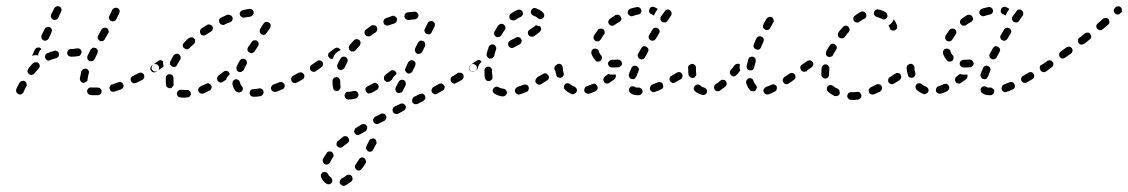

<svg xmlns="http://www.w3.org/2000/svg" viewBox="-20 -297 3660 623"><path d="M298 12Q303 11 307 8Q310 4 310 -2Q309 -4 308 -6Q307 -9 305 -10Q303 -12 301 -12Q299 -13 296 -13Q291 -13 286 -13Q281 -13 278 -13Q275 -14 273 -13Q270 -13 268 -11Q266 -10 265 -8Q263 -6 263 -3Q262 2 265 6Q268 10 273 11Q279 12 286 12Q292 12 298 12ZM66 -17Q68 -21 66 -26Q65 -31 60 -34Q56 -36 51 -34Q46 -33 43 -28Q40 -22 34 -11Q34 -9 33 -8Q32 -6 32 -4Q32 -1 33 1Q34 4 35 5Q37 7 39 8Q44 11 49 9Q54 7 56 3Q56 2 57 0Q62 -11 66 -17ZM377 -10Q379 -11 380 -14Q381 -16 381 -18Q381 -21 380 -23Q378 -28 374 -30Q369 -32 364 -30Q354 -27 344 -23Q342 -23 340 -21Q338 -20 337 -17Q336 -15 335 -13Q335 -10 336 -8Q337 -3 342 0Q347 2 352 0Q362 -3 373 -7Q375 -8 377 -10ZM448 -45Q449 -50 447 -55Q446 -57 444 -58Q442 -60 440 -61Q437 -62 435 -61Q432 -61 430 -60Q420 -55 411 -50Q406 -48 404 -43Q403 -38 405 -34Q406 -31 408 -30Q410 -28 412 -27Q414 -27 417 -27Q419 -27 422 -28Q432 -33 442 -38Q446 -40 448 -45ZM242 -33Q239 -37 239 -42Q241 -53 244 -66Q245 -68 247 -70Q248 -72 250 -73Q253 -74 255 -74Q257 -75 260 -74Q265 -73 267 -68Q270 -64 268 -59Q265 -48 264 -39Q264 -38 264 -36Q263 -35 262 -33Q259 -32 256 -30Q254 -29 253 -28Q253 -28 252 -28Q251 -28 250 -28Q245 -29 242 -33ZM109 -83Q109 -88 105 -92Q101 -96 96 -95Q91 -95 87 -92Q79 -84 72 -74Q69 -70 69 -65Q70 -60 74 -57Q78 -53 83 -54Q89 -55 92 -59Q98 -67 105 -74Q109 -78 109 -83ZM495 -70Q496 -72 496 -75Q497 -77 496 -80Q496 -82 494 -84Q491 -88 486 -89Q481 -90 477 -87Q475 -86 474 -85Q469 -82 468 -77Q467 -72 470 -68Q472 -66 474 -64Q476 -63 478 -62Q481 -62 483 -63Q486 -63 488 -64Q490 -66 491 -67Q493 -68 495 -70ZM263 -111Q263 -108 264 -106Q264 -104 266 -102Q268 -100 270 -99Q272 -98 275 -98Q277 -98 280 -99Q282 -99 284 -101Q286 -103 287 -105Q291 -114 296 -124Q298 -129 297 -134Q295 -139 291 -141Q288 -142 286 -142Q283 -143 281 -142Q279 -141 277 -139Q275 -138 274 -136Q268 -125 264 -116Q263 -113 263 -111ZM170 -114Q172 -119 171 -124Q170 -129 165 -131Q161 -134 156 -132Q144 -129 133 -124Q128 -122 127 -117Q125 -112 127 -108Q129 -103 134 -101Q139 -99 143 -102Q152 -106 162 -108Q167 -110 170 -114ZM211 -113Q206 -113 202 -116Q198 -120 198 -125Q198 -130 201 -134Q205 -138 210 -138Q221 -138 230 -140Q233 -140 235 -140Q238 -139 240 -138Q242 -136 243 -134Q244 -132 245 -129Q245 -129 245 -128Q245 -128 245 -127Q244 -126 244 -125Q242 -122 241 -119Q240 -117 238 -116Q236 -115 234 -115Q224 -113 211 -113ZM84 -116Q84 -116 84 -116Q84 -116 84 -116L93 -136Q96 -141 100 -142Q105 -144 110 -142Q111 -141 112 -140Q114 -140 114 -139Q114 -138 113 -137Q108 -132 105 -125Q104 -121 104 -117Q100 -118 96 -118Q90 -118 84 -116ZM297 -177Q297 -175 297 -172Q298 -170 300 -168Q301 -166 303 -165Q308 -162 313 -164Q318 -165 320 -170L331 -189Q332 -191 333 -193Q333 -196 332 -198Q332 -201 330 -203Q329 -205 326 -206Q322 -208 317 -207Q312 -205 309 -201L299 -182Q297 -180 297 -177ZM115 -173Q117 -168 121 -166Q126 -164 131 -166Q136 -168 138 -172L147 -192Q149 -197 148 -202Q146 -207 141 -209Q137 -211 132 -209Q127 -207 125 -203L115 -183Q113 -178 115 -173ZM334 -237Q335 -232 340 -229Q342 -228 344 -228Q347 -227 349 -228Q352 -229 354 -230Q355 -232 357 -234Q363 -246 367 -254Q369 -259 368 -264Q366 -269 361 -271Q356 -273 352 -271Q347 -270 344 -265Q341 -257 335 -246Q332 -242 334 -237ZM146 -240Q148 -235 153 -233Q157 -231 162 -233Q167 -235 169 -239L178 -259Q181 -264 179 -269Q177 -274 172 -276Q170 -277 167 -277Q165 -277 163 -276Q160 -275 159 -274Q157 -272 156 -270L146 -250Q144 -245 146 -240Z M588 19Q590 19 593 18Q595 17 596 15Q598 13 599 11Q600 9 599 6Q599 1 595 -2Q591 -6 586 -5Q582 -5 579 -5Q573 -5 568 -6Q563 -6 559 -3Q555 0 554 5Q554 8 554 10Q555 13 557 15Q558 16 560 18Q563 19 565 19Q571 20 579 20Q583 20 588 19ZM833 9Q836 5 835 0Q835 -2 834 -4Q832 -7 830 -8Q828 -9 826 -10Q823 -11 821 -10Q811 -8 802 -8Q800 -8 797 -7Q795 -6 793 -4Q792 -2 791 0Q790 3 790 5Q790 10 794 14Q798 17 803 17Q814 17 825 15Q830 14 833 9ZM666 -11Q668 -16 665 -20Q664 -22 662 -24Q660 -25 658 -26Q656 -27 653 -27Q651 -26 649 -25Q640 -21 631 -17Q629 -16 627 -14Q625 -12 624 -10Q623 -8 623 -5Q623 -3 624 -1Q626 4 631 6Q636 8 641 6Q650 2 660 -3Q665 -6 666 -11ZM746 0Q748 1 751 2Q753 3 755 3Q758 3 760 2Q762 1 764 0Q768 -4 768 -9Q768 -14 764 -18Q760 -22 759 -29Q759 -31 757 -33Q756 -36 754 -37Q752 -39 750 -39Q748 -40 745 -40Q743 -39 740 -38Q738 -37 737 -35Q735 -33 735 -31Q734 -28 734 -26Q735 -18 738 -12Q741 -5 746 0ZM903 -14Q905 -18 903 -23Q902 -26 900 -27Q898 -29 896 -30Q894 -31 891 -31Q889 -31 886 -30Q877 -26 868 -23Q865 -22 863 -20Q862 -19 861 -17Q860 -14 859 -12Q859 -9 860 -7Q862 -2 867 0Q871 2 876 1Q886 -3 896 -7Q901 -9 903 -14ZM524 -13Q519 -16 519 -21Q518 -27 518 -34Q518 -39 518 -45Q518 -50 522 -53Q526 -57 531 -56Q537 -56 540 -52Q543 -48 543 -43Q543 -38 543 -34Q543 -29 543 -25Q544 -24 543 -22Q543 -21 543 -19Q539 -16 537 -12Q536 -12 535 -11Q534 -11 533 -11Q528 -10 524 -13ZM967 -46Q969 -51 966 -56Q965 -58 963 -59Q961 -61 959 -62Q956 -62 954 -62Q951 -62 949 -61Q940 -56 931 -51Q927 -49 925 -44Q924 -39 926 -34Q927 -32 929 -30Q931 -29 933 -28Q936 -27 938 -27Q941 -28 943 -29Q952 -34 961 -39Q966 -41 967 -46ZM695 -29Q690 -30 687 -34Q685 -36 685 -39Q684 -41 684 -43Q685 -46 686 -48Q687 -50 689 -52Q697 -58 705 -64Q709 -68 714 -67Q719 -67 722 -63Q724 -61 725 -59Q725 -57 725 -55Q722 -53 719 -49Q715 -44 714 -39Q709 -35 704 -32Q700 -29 695 -29ZM747 -76Q747 -74 748 -72Q748 -69 750 -67Q752 -66 754 -64Q759 -62 763 -64Q768 -66 771 -70Q774 -78 780 -88Q782 -92 781 -97Q780 -102 775 -105Q771 -107 766 -106Q761 -105 758 -100Q752 -90 748 -81Q747 -79 747 -76ZM1011 -75Q1012 -80 1009 -84Q1006 -88 1001 -89Q996 -90 992 -87H991Q987 -84 986 -79Q985 -73 988 -69Q989 -67 991 -66Q993 -65 996 -64Q998 -64 1001 -64Q1003 -65 1005 -66L1006 -67Q1010 -70 1011 -75ZM491 -67Q487 -64 482 -65Q477 -66 474 -70Q471 -74 472 -79Q473 -84 477 -87Q484 -92 493 -99Q495 -101 497 -101Q500 -102 502 -102Q504 -101 506 -100Q508 -99 509 -98Q509 -96 509 -95Q509 -88 511 -82Q510 -81 509 -80Q509 -80 508 -79Q498 -72 491 -67ZM532 -88Q534 -83 539 -81Q543 -79 548 -80Q553 -82 555 -87Q559 -95 565 -104Q567 -108 566 -113Q565 -118 561 -121Q556 -124 551 -122Q546 -121 543 -117Q537 -107 533 -98Q530 -93 532 -88ZM783 -139Q783 -137 783 -134Q784 -132 785 -130Q787 -128 789 -127Q793 -124 798 -125Q803 -126 806 -130L817 -147Q819 -149 819 -152Q820 -154 819 -157Q819 -159 817 -161Q816 -163 814 -165Q810 -167 804 -166Q799 -165 797 -161L785 -144Q784 -142 783 -139ZM573 -149Q573 -144 577 -141Q581 -137 586 -137Q591 -137 595 -141Q601 -148 609 -154Q613 -158 613 -163Q614 -168 610 -172Q607 -176 602 -176Q596 -176 592 -173Q584 -166 577 -158Q573 -155 573 -149ZM629 -197Q628 -192 631 -187Q633 -183 638 -182Q644 -181 648 -184Q656 -189 665 -195Q669 -197 670 -202Q672 -207 669 -212Q666 -216 661 -217Q656 -219 652 -216Q643 -211 634 -205Q630 -202 629 -197ZM823 -194Q824 -189 828 -186Q830 -185 833 -184Q835 -184 838 -184Q840 -185 842 -186Q844 -188 845 -190Q851 -199 857 -207Q858 -209 858 -212Q859 -214 858 -217Q857 -219 856 -221Q855 -223 852 -224Q848 -227 843 -226Q838 -225 835 -220Q830 -212 824 -203Q822 -199 823 -194ZM691 -233Q690 -228 692 -224Q694 -219 699 -217Q704 -215 708 -217Q718 -222 727 -225Q732 -227 734 -232Q736 -237 734 -242Q732 -246 727 -248Q722 -250 717 -249Q708 -245 698 -240Q693 -238 691 -233ZM760 -259Q757 -255 758 -250Q759 -247 760 -245Q762 -243 764 -242Q766 -240 768 -240Q771 -239 773 -240Q783 -242 792 -243Q797 -244 800 -248Q804 -252 803 -257Q803 -262 799 -265Q795 -269 789 -268Q779 -267 768 -264Q763 -263 760 -259Z M1083 289Q1081 294 1083 298Q1084 301 1086 302Q1088 304 1090 305Q1092 306 1095 306Q1097 306 1100 305Q1109 300 1120 292Q1121 290 1123 288Q1124 286 1124 283Q1124 281 1123 278Q1123 276 1121 274Q1118 270 1112 270Q1107 269 1103 273Q1096 279 1089 282Q1085 284 1083 289ZM1038 262Q1034 260 1029 262Q1026 262 1025 264Q1023 266 1022 268Q1021 270 1021 273Q1021 275 1022 278Q1027 291 1039 299Q1041 300 1044 301Q1046 301 1049 301Q1051 300 1053 299Q1055 297 1057 295Q1059 291 1058 286Q1057 281 1053 278Q1047 274 1045 269Q1043 264 1038 262ZM1132 246Q1133 251 1137 254Q1141 257 1146 256Q1151 255 1154 251Q1160 243 1166 233Q1169 229 1167 224Q1166 219 1162 216Q1157 213 1152 214Q1147 216 1145 220Q1139 229 1134 237Q1131 241 1132 246ZM1062 209Q1063 207 1062 205Q1062 202 1060 200Q1059 198 1057 196Q1055 195 1053 195Q1050 194 1048 194Q1045 195 1043 196Q1041 197 1040 200Q1033 209 1028 219Q1027 221 1027 224Q1027 226 1028 229Q1029 231 1030 233Q1032 235 1034 236Q1039 238 1044 236Q1049 234 1051 230Q1054 222 1060 214Q1062 212 1062 209ZM1177 161 1169 177Q1167 182 1168 186Q1170 191 1174 194Q1179 196 1184 195Q1189 193 1191 188L1199 173L1201 170Q1203 166 1201 161Q1200 156 1195 153Q1191 151 1186 153Q1181 154 1178 159ZM1113 159Q1113 154 1110 150Q1107 145 1102 145Q1097 144 1093 147Q1084 154 1076 161Q1074 162 1073 164Q1072 167 1072 169Q1072 172 1072 174Q1073 176 1075 178Q1078 182 1083 182Q1088 183 1092 179Q1100 173 1108 167Q1112 164 1113 159ZM1171 121Q1173 116 1170 112Q1169 109 1167 108Q1165 106 1162 106Q1160 105 1157 106Q1155 106 1153 107Q1144 113 1135 118Q1133 119 1132 121Q1130 123 1130 126Q1129 128 1129 131Q1130 133 1131 135Q1134 140 1139 141Q1144 142 1148 139Q1157 134 1166 129Q1170 126 1171 121ZM1233 87Q1235 82 1232 78Q1230 73 1225 72Q1220 70 1215 73L1197 82Q1193 85 1191 90Q1190 95 1192 99Q1195 104 1200 105Q1205 107 1209 104L1227 95Q1232 92 1233 87ZM1294 59Q1295 58 1296 55Q1297 53 1297 50Q1297 48 1296 46Q1293 41 1288 39Q1283 38 1279 40L1260 49Q1258 50 1257 52Q1255 54 1254 57Q1253 59 1254 61Q1254 64 1255 66Q1257 71 1262 72Q1267 74 1272 72L1290 62Q1292 61 1294 59ZM1360 23Q1361 18 1359 14Q1358 11 1356 10Q1354 8 1352 7Q1349 7 1347 7Q1344 7 1342 8L1324 17Q1319 20 1318 25Q1316 30 1318 34Q1319 37 1321 38Q1323 40 1326 41Q1328 41 1330 41Q1333 41 1335 40L1353 31Q1358 28 1360 23ZM1133 23Q1138 22 1141 18Q1144 13 1143 8Q1142 6 1141 4Q1140 2 1138 0Q1136 -1 1133 -2Q1131 -2 1128 -2Q1118 1 1111 1H1110Q1105 0 1102 4Q1098 8 1098 13Q1098 15 1099 18Q1100 20 1102 22Q1103 24 1106 25Q1108 25 1110 26H1111Q1121 26 1133 23ZM1422 -10Q1424 -15 1422 -19Q1420 -22 1418 -23Q1416 -25 1414 -26Q1412 -26 1409 -26Q1407 -26 1405 -25L1387 -15Q1382 -12 1381 -7Q1379 -3 1381 2Q1383 4 1385 6Q1386 7 1389 8Q1391 9 1394 9Q1396 8 1398 7L1416 -3Q1421 -5 1422 -10ZM1206 -8Q1208 -10 1208 -12Q1209 -15 1209 -17Q1208 -20 1207 -22Q1204 -26 1199 -28Q1194 -29 1190 -26Q1181 -21 1173 -17Q1168 -15 1166 -10Q1165 -5 1167 -1Q1168 2 1170 3Q1172 5 1174 6Q1176 7 1179 6Q1181 6 1184 5Q1193 1 1202 -5Q1205 -6 1206 -8ZM1264 -3Q1265 2 1270 4Q1272 5 1275 5Q1277 5 1279 4Q1282 4 1284 2Q1286 0 1287 -2L1296 -20Q1298 -25 1296 -30Q1295 -35 1290 -37Q1285 -39 1281 -38Q1276 -36 1273 -31L1264 -13Q1262 -8 1264 -3ZM1066 -3Q1062 -6 1061 -11Q1059 -19 1059 -28Q1059 -32 1059 -36Q1059 -38 1060 -40Q1062 -43 1064 -44Q1065 -46 1068 -46Q1070 -47 1073 -47Q1078 -46 1081 -42Q1084 -38 1084 -33Q1084 -31 1084 -28Q1084 -22 1085 -17Q1085 -16 1085 -14Q1085 -12 1085 -11Q1082 -8 1080 -4Q1079 -3 1078 -3Q1077 -2 1076 -2Q1071 -1 1066 -3ZM1482 -42Q1484 -44 1484 -46Q1485 -48 1484 -51Q1484 -53 1483 -55Q1480 -60 1475 -61Q1470 -62 1465 -60Q1457 -54 1448 -49Q1446 -48 1444 -46Q1443 -44 1442 -41Q1442 -39 1442 -37Q1442 -34 1444 -32Q1446 -28 1451 -26Q1456 -25 1461 -28Q1470 -33 1479 -38Q1481 -40 1482 -42ZM1261 -52Q1264 -54 1266 -56Q1266 -56 1266 -56Q1266 -56 1266 -56Q1267 -58 1266 -61Q1265 -63 1263 -65Q1260 -69 1255 -69Q1250 -70 1246 -66Q1238 -60 1230 -54Q1226 -50 1226 -45Q1225 -40 1228 -36Q1230 -34 1232 -33Q1234 -32 1236 -31Q1239 -31 1241 -32Q1244 -32 1246 -34Q1249 -36 1252 -39L1253 -41Q1256 -47 1261 -52ZM1304 -94 1296 -76Q1295 -74 1294 -72Q1294 -69 1295 -67Q1296 -65 1298 -63Q1299 -61 1301 -60Q1306 -57 1311 -59Q1316 -61 1318 -65L1327 -83V-84Q1328 -86 1328 -88Q1329 -91 1328 -93Q1327 -96 1325 -98Q1324 -99 1322 -100Q1317 -103 1312 -101Q1307 -99 1305 -95ZM1526 -70Q1527 -72 1527 -75Q1528 -77 1527 -80Q1527 -82 1525 -84Q1522 -88 1517 -89Q1512 -90 1508 -87H1507Q1505 -85 1504 -83Q1502 -81 1502 -79Q1501 -76 1502 -74Q1503 -71 1504 -69Q1507 -65 1512 -64Q1517 -63 1521 -66L1522 -67Q1524 -68 1526 -70ZM1028 -87Q1029 -92 1026 -96Q1025 -98 1022 -99Q1020 -101 1018 -101Q1015 -101 1013 -101Q1011 -100 1009 -99L992 -87Q990 -86 988 -84Q987 -82 987 -79Q986 -77 987 -74Q987 -72 989 -70Q992 -66 997 -65Q1002 -64 1006 -67L1023 -79Q1027 -82 1028 -87ZM1075 -78Q1076 -73 1081 -71Q1086 -69 1091 -71Q1095 -73 1098 -77Q1102 -86 1107 -95Q1109 -99 1108 -104Q1106 -109 1102 -112Q1097 -114 1092 -113Q1087 -111 1085 -107Q1079 -97 1075 -88Q1073 -83 1075 -78ZM1074 -128Q1079 -132 1085 -134Q1085 -135 1085 -136Q1084 -136 1084 -137Q1082 -139 1080 -140Q1078 -142 1076 -142Q1073 -143 1071 -142Q1068 -141 1066 -140L1050 -128Q1045 -125 1045 -120Q1044 -115 1047 -111Q1049 -108 1052 -107Q1055 -105 1059 -106Q1062 -112 1065 -118Q1068 -124 1074 -128ZM1327 -131Q1328 -126 1333 -123Q1335 -122 1338 -122Q1340 -122 1342 -123Q1345 -123 1347 -125Q1348 -127 1350 -129L1359 -147Q1361 -152 1359 -157Q1358 -162 1353 -164Q1348 -166 1343 -165Q1339 -163 1336 -158L1327 -140Q1325 -135 1327 -131ZM1112 -141Q1112 -136 1116 -133Q1118 -131 1120 -130Q1123 -130 1125 -130Q1128 -130 1130 -131Q1132 -132 1134 -134Q1140 -142 1147 -149Q1150 -153 1150 -158Q1150 -163 1146 -167Q1142 -170 1137 -170Q1132 -170 1128 -166Q1121 -158 1114 -150Q1111 -146 1112 -141ZM1163 -193Q1162 -188 1165 -184Q1168 -180 1173 -179Q1178 -178 1183 -181Q1190 -187 1199 -192Q1203 -195 1204 -200Q1205 -205 1202 -210Q1200 -214 1194 -215Q1189 -216 1185 -214Q1176 -208 1168 -201Q1163 -198 1163 -193ZM1357 -199Q1357 -196 1358 -194Q1359 -192 1360 -190Q1362 -188 1364 -187Q1369 -185 1374 -186Q1379 -188 1381 -193L1390 -211Q1391 -213 1391 -216Q1392 -218 1391 -220Q1390 -223 1388 -225Q1387 -227 1384 -228Q1380 -230 1375 -228Q1370 -227 1368 -222L1359 -204Q1358 -201 1357 -199ZM1225 -231Q1223 -226 1225 -222Q1226 -219 1228 -217Q1229 -216 1232 -215Q1234 -214 1236 -214Q1239 -214 1241 -215Q1250 -218 1260 -221Q1264 -223 1267 -228Q1269 -232 1268 -237Q1267 -240 1265 -241Q1264 -243 1261 -244Q1259 -246 1257 -246Q1254 -246 1252 -245Q1242 -242 1232 -238Q1227 -236 1225 -231ZM1298 -255Q1296 -254 1295 -252Q1293 -250 1293 -248Q1292 -245 1292 -243Q1293 -238 1297 -235Q1301 -232 1307 -232Q1316 -234 1326 -234Q1329 -235 1331 -236Q1333 -237 1335 -239Q1336 -241 1337 -243Q1338 -245 1338 -248Q1337 -253 1333 -256Q1329 -260 1324 -259Q1314 -258 1303 -257Q1301 -257 1298 -255Z M1620 13Q1624 10 1625 5Q1625 2 1624 0Q1624 -2 1622 -4Q1621 -6 1618 -8Q1616 -9 1614 -9Q1604 -10 1598 -14Q1595 -15 1593 -16Q1591 -16 1588 -15Q1586 -15 1584 -13Q1582 -12 1581 -10Q1578 -5 1579 0Q1581 5 1585 7Q1596 14 1611 16Q1616 16 1620 13ZM1695 -6Q1697 -11 1695 -16Q1694 -18 1692 -20Q1691 -21 1688 -22Q1686 -23 1683 -23Q1681 -23 1679 -22Q1669 -18 1659 -15Q1655 -13 1652 -8Q1650 -4 1651 1Q1652 3 1654 5Q1655 7 1658 8Q1660 9 1662 10Q1665 10 1667 9Q1677 6 1689 1Q1694 -1 1695 -6ZM1759 -39Q1760 -41 1761 -44Q1761 -46 1761 -49Q1760 -51 1759 -53Q1756 -57 1751 -59Q1746 -60 1742 -57Q1732 -51 1723 -46Q1721 -44 1720 -42Q1718 -40 1718 -38Q1717 -36 1717 -33Q1718 -31 1719 -28Q1722 -24 1727 -23Q1732 -21 1736 -24Q1745 -30 1755 -36Q1757 -37 1759 -39ZM1552 -66Q1552 -54 1553 -44Q1554 -42 1555 -40Q1556 -38 1558 -36Q1560 -35 1563 -34Q1565 -34 1567 -34Q1570 -34 1572 -36Q1574 -37 1576 -39Q1577 -41 1578 -43Q1578 -46 1578 -48Q1577 -56 1576 -66L1577 -68Q1577 -73 1573 -77Q1569 -81 1564 -81Q1559 -81 1555 -77Q1552 -73 1552 -68ZM1806 -75Q1807 -80 1804 -84Q1803 -86 1801 -88Q1799 -89 1796 -89Q1794 -90 1791 -89Q1789 -89 1787 -87L1784 -85Q1780 -83 1779 -77Q1778 -72 1781 -68Q1783 -66 1785 -65Q1787 -63 1789 -63Q1792 -62 1794 -63Q1797 -64 1799 -65L1801 -67Q1805 -70 1806 -75ZM1518 -65Q1515 -64 1513 -65Q1510 -65 1508 -66Q1506 -68 1505 -70Q1502 -74 1503 -79Q1504 -84 1508 -87Q1517 -94 1526 -100Q1528 -101 1531 -102Q1533 -102 1536 -102Q1538 -101 1540 -100Q1542 -98 1543 -96Q1541 -95 1539 -93Q1534 -88 1532 -81Q1530 -77 1529 -72Q1526 -69 1522 -67Q1520 -65 1518 -65ZM1563 -137Q1561 -130 1559 -122Q1558 -117 1561 -113Q1563 -109 1568 -107Q1571 -107 1573 -107Q1576 -107 1578 -109Q1580 -110 1581 -112Q1583 -114 1584 -116Q1585 -123 1587 -129Q1588 -132 1589 -134Q1589 -134 1589 -135Q1589 -135 1589 -135L1590 -138Q1591 -143 1588 -147Q1585 -152 1580 -153Q1578 -153 1575 -153Q1573 -152 1571 -151Q1569 -150 1567 -148Q1566 -146 1565 -143V-141Q1564 -140 1563 -137ZM1672 -161Q1674 -166 1671 -170Q1669 -175 1664 -176Q1659 -178 1654 -175L1635 -165Q1630 -162 1629 -157Q1628 -152 1630 -148Q1631 -146 1633 -144Q1635 -143 1637 -142Q1640 -141 1642 -141Q1645 -142 1647 -143L1666 -153Q1671 -156 1672 -161ZM1583 -190Q1583 -188 1584 -185Q1584 -183 1586 -181Q1587 -179 1590 -178Q1594 -175 1599 -177Q1604 -178 1607 -183Q1612 -192 1618 -200Q1621 -204 1620 -209Q1619 -214 1615 -217Q1613 -219 1611 -219Q1608 -220 1606 -220Q1603 -219 1601 -218Q1599 -217 1597 -215Q1590 -205 1585 -195Q1583 -193 1583 -190ZM1736 -202Q1736 -207 1733 -211Q1732 -211 1732 -212Q1732 -212 1731 -212Q1725 -213 1720 -215Q1719 -215 1717 -214Q1716 -213 1715 -212Q1709 -207 1699 -201Q1694 -198 1693 -193Q1692 -188 1695 -183Q1698 -179 1703 -178Q1708 -177 1712 -179Q1724 -187 1731 -193Q1735 -197 1736 -202ZM1633 -246Q1632 -240 1634 -236Q1637 -232 1642 -231Q1647 -230 1652 -232Q1660 -238 1669 -242Q1674 -244 1676 -249Q1678 -253 1676 -258Q1674 -263 1669 -265Q1664 -267 1659 -265Q1648 -260 1638 -253Q1634 -251 1633 -246ZM1719 -270Q1716 -271 1714 -271Q1711 -271 1709 -270Q1707 -268 1705 -266Q1704 -265 1703 -262Q1701 -257 1704 -253Q1706 -248 1711 -246Q1715 -245 1719 -243Q1722 -241 1724 -239Q1728 -235 1733 -235Q1738 -235 1742 -238Q1746 -242 1746 -247Q1746 -252 1742 -256Q1738 -261 1732 -264Q1726 -268 1719 -270Z M2053 12Q2058 12 2061 8Q2065 5 2065 -1Q2065 -6 2061 -9Q2057 -13 2052 -13Q2050 -13 2048 -13Q2045 -13 2043 -13Q2042 -13 2042 -14Q2038 -17 2033 -17Q2027 -17 2024 -13Q2022 -11 2021 -9Q2021 -7 2021 -4Q2021 -2 2022 1Q2023 3 2025 4Q2034 12 2048 12Q2050 12 2053 12ZM1844 7Q1849 5 1851 1Q1852 -2 1852 -4Q1852 -7 1851 -9Q1850 -11 1848 -13Q1846 -15 1844 -16Q1836 -18 1830 -24Q1828 -26 1826 -26Q1824 -27 1821 -27Q1819 -27 1816 -26Q1814 -25 1813 -23Q1811 -21 1810 -18Q1809 -16 1810 -14Q1810 -11 1811 -9Q1812 -7 1814 -5Q1823 3 1835 8Q1839 10 1844 7ZM1919 -9Q1920 -13 1918 -18Q1917 -20 1915 -22Q1913 -24 1911 -25Q1909 -25 1906 -25Q1904 -25 1902 -24Q1892 -20 1884 -17Q1882 -16 1880 -15Q1878 -13 1877 -11Q1876 -8 1876 -6Q1876 -3 1876 -1Q1878 4 1883 6Q1887 8 1892 7Q1902 4 1912 -1Q1917 -4 1919 -9ZM2132 -14Q2133 -18 2131 -23Q2130 -25 2129 -27Q2127 -29 2125 -30Q2122 -31 2120 -31Q2117 -31 2115 -30Q2106 -26 2097 -23Q2092 -21 2090 -16Q2088 -11 2089 -7Q2090 -4 2092 -2Q2094 -1 2096 1Q2098 2 2100 2Q2103 2 2105 1Q2115 -2 2125 -7Q2130 -9 2132 -14ZM1978 -47Q1979 -51 1978 -55Q1973 -55 1969 -55Q1967 -55 1964 -55Q1959 -55 1954 -57Q1948 -53 1943 -49Q1939 -46 1938 -41Q1937 -36 1940 -31Q1941 -29 1943 -28Q1945 -27 1948 -26Q1950 -26 1953 -26Q1955 -27 1957 -28Q1965 -34 1974 -40Q1977 -43 1978 -47ZM2194 -47Q2196 -52 2193 -57Q2192 -59 2190 -61Q2188 -62 2186 -63Q2183 -63 2181 -63Q2178 -63 2176 -61Q2167 -56 2159 -51Q2154 -49 2153 -44Q2151 -39 2154 -34Q2155 -32 2157 -31Q2159 -29 2161 -28Q2164 -28 2166 -28Q2169 -28 2171 -30Q2179 -34 2189 -40Q2193 -42 2194 -47ZM2022 -47Q2024 -42 2029 -41Q2031 -40 2034 -40Q2036 -40 2039 -41Q2041 -43 2042 -45Q2044 -46 2045 -49Q2048 -57 2052 -67Q2053 -69 2053 -72Q2053 -74 2052 -76Q2051 -79 2049 -80Q2047 -82 2045 -83Q2043 -84 2040 -84Q2038 -84 2035 -83Q2033 -82 2031 -80Q2029 -79 2029 -76Q2024 -66 2021 -57Q2019 -52 2022 -47ZM1787 -49Q1788 -48 1790 -46Q1793 -45 1795 -45Q1798 -44 1800 -45Q1805 -46 1808 -51Q1810 -55 1809 -60Q1806 -69 1806 -77Q1806 -82 1803 -86Q1799 -90 1794 -90Q1789 -90 1785 -86Q1781 -82 1781 -77Q1781 -66 1785 -54Q1785 -51 1787 -49ZM2238 -74Q2239 -79 2237 -83Q2234 -88 2229 -89Q2224 -90 2220 -88L2219 -87Q2214 -85 2213 -80Q2212 -75 2215 -70Q2217 -66 2222 -64Q2227 -63 2232 -66Q2237 -69 2238 -74ZM1988 -79Q1990 -79 1992 -81Q1994 -82 1996 -84Q1997 -86 1998 -88Q1999 -91 1998 -93Q1997 -98 1993 -101Q1989 -104 1984 -104Q1977 -103 1969 -103Q1968 -103 1966 -103Q1961 -103 1957 -99Q1953 -96 1953 -91Q1953 -85 1957 -82Q1960 -78 1965 -78Q1967 -78 1969 -78Q1979 -78 1988 -79ZM1915 -98Q1918 -97 1920 -97Q1923 -97 1925 -98Q1927 -98 1929 -100Q1933 -104 1933 -109Q1934 -114 1930 -118Q1925 -123 1923 -131Q1922 -136 1917 -138Q1912 -140 1907 -139Q1902 -137 1900 -133Q1898 -128 1899 -123Q1903 -111 1912 -101Q1913 -99 1915 -98ZM2050 -113Q2051 -108 2056 -106Q2060 -103 2065 -105Q2070 -106 2073 -111Q2077 -119 2082 -128Q2084 -131 2084 -133Q2084 -135 2084 -138Q2083 -140 2081 -142Q2080 -144 2078 -145Q2073 -148 2068 -147Q2063 -145 2061 -141Q2055 -131 2051 -123Q2048 -118 2050 -113ZM1907 -181Q1906 -179 1906 -177Q1906 -174 1906 -172Q1907 -170 1908 -168Q1910 -166 1912 -164Q1917 -162 1922 -163Q1927 -165 1929 -169Q1930 -171 1932 -173Q1935 -179 1939 -184Q1943 -188 1942 -193Q1942 -198 1938 -202Q1933 -205 1928 -204Q1923 -204 1920 -200Q1915 -193 1911 -187Q1909 -184 1907 -181ZM2085 -180Q2084 -177 2085 -175Q2085 -172 2087 -170Q2088 -168 2090 -167Q2095 -164 2100 -165Q2105 -167 2108 -171L2118 -188Q2120 -190 2120 -193Q2121 -195 2120 -198Q2119 -200 2118 -202Q2117 -204 2114 -205Q2110 -208 2105 -207Q2100 -206 2097 -201L2087 -184Q2085 -182 2085 -180ZM1954 -228Q1953 -223 1956 -219Q1958 -217 1960 -215Q1962 -214 1964 -214Q1967 -213 1969 -214Q1972 -214 1974 -216Q1981 -221 1990 -226Q1994 -228 1996 -233Q1997 -238 1994 -243Q1992 -247 1987 -249Q1982 -250 1977 -248Q1968 -242 1959 -236Q1955 -233 1954 -228ZM2123 -234Q2124 -229 2128 -226Q2133 -224 2138 -224Q2143 -225 2146 -230L2157 -246Q2159 -248 2159 -251Q2160 -253 2159 -256Q2159 -258 2157 -260Q2156 -262 2154 -264Q2150 -267 2145 -266Q2139 -265 2137 -260L2125 -244Q2122 -240 2123 -234ZM2018 -263Q2016 -258 2017 -253Q2019 -248 2024 -246Q2028 -243 2033 -245Q2042 -248 2051 -250Q2054 -250 2056 -252Q2058 -253 2059 -255Q2061 -257 2061 -260Q2062 -262 2061 -264Q2060 -269 2056 -272Q2051 -275 2046 -274Q2036 -272 2026 -269Q2021 -267 2018 -263ZM2094 -251Q2092 -251 2090 -253Q2088 -255 2087 -257Q2086 -259 2086 -262Q2086 -264 2087 -266Q2088 -271 2093 -274Q2098 -276 2103 -274Q2109 -272 2114 -268L2107 -257Q2104 -252 2102 -247V-246Q2099 -249 2094 -251Z M2264 11Q2267 11 2269 9Q2271 8 2272 6Q2274 4 2274 1Q2275 -4 2272 -8Q2269 -12 2264 -13Q2257 -15 2253 -19Q2249 -23 2244 -23Q2238 -22 2235 -19Q2231 -15 2231 -10Q2231 -5 2235 -1Q2245 8 2260 11Q2262 12 2264 11ZM2500 -7Q2502 -12 2500 -17Q2499 -19 2497 -20Q2495 -22 2492 -23Q2490 -24 2488 -23Q2485 -23 2483 -22Q2473 -17 2466 -15Q2463 -14 2462 -12Q2460 -11 2459 -8Q2457 -6 2457 -4Q2457 -1 2458 1Q2460 6 2464 8Q2469 11 2474 9Q2483 6 2494 0Q2499 -2 2500 -7ZM2423 -1Q2428 0 2432 -4Q2433 -6 2434 -8Q2435 -10 2436 -13Q2436 -15 2435 -17Q2434 -20 2432 -22Q2428 -26 2425 -34Q2424 -39 2420 -42Q2415 -44 2410 -43Q2408 -42 2406 -41Q2404 -39 2403 -37Q2401 -35 2401 -32Q2401 -30 2401 -28Q2405 -14 2414 -4Q2417 -1 2423 -1ZM2338 -25Q2338 -30 2335 -34Q2332 -38 2326 -38Q2321 -39 2317 -35Q2310 -28 2302 -24Q2298 -21 2297 -16Q2296 -11 2299 -6Q2300 -4 2302 -3Q2305 -1 2307 -1Q2309 -1 2312 -1Q2314 -1 2316 -3Q2325 -9 2334 -16Q2338 -20 2338 -25ZM2561 -46Q2562 -51 2559 -55Q2558 -57 2556 -58Q2554 -60 2551 -60Q2549 -61 2547 -60Q2544 -60 2542 -58Q2533 -52 2525 -47Q2521 -44 2520 -39Q2519 -34 2522 -30Q2523 -28 2525 -26Q2527 -25 2529 -24Q2532 -24 2534 -24Q2537 -25 2539 -26Q2547 -31 2556 -38Q2560 -40 2561 -46ZM2219 -47Q2223 -44 2228 -44Q2230 -44 2233 -45Q2235 -47 2236 -49Q2238 -50 2239 -53Q2240 -55 2239 -58Q2238 -67 2238 -77Q2238 -82 2235 -86Q2231 -89 2226 -90Q2221 -89 2217 -86Q2213 -82 2213 -77Q2213 -65 2214 -55Q2215 -50 2219 -47ZM2366 -51Q2364 -50 2362 -49Q2359 -49 2357 -50Q2355 -51 2353 -52Q2349 -56 2348 -61Q2348 -66 2351 -70Q2358 -77 2364 -86Q2367 -89 2372 -90Q2377 -91 2381 -88Q2379 -82 2380 -75Q2381 -72 2382 -68Q2376 -61 2370 -54Q2369 -52 2366 -51ZM2603 -75Q2604 -80 2601 -84Q2600 -86 2598 -88Q2596 -89 2593 -89Q2591 -90 2588 -89Q2586 -89 2584 -87H2583Q2579 -84 2578 -79Q2577 -74 2580 -70Q2582 -68 2584 -66Q2586 -65 2588 -64Q2591 -64 2593 -65Q2596 -65 2598 -66V-67Q2602 -70 2603 -75ZM2404 -74Q2407 -70 2412 -69Q2417 -68 2422 -70Q2426 -73 2427 -78Q2429 -87 2432 -97Q2433 -102 2431 -107Q2428 -111 2424 -113Q2421 -113 2419 -113Q2416 -113 2414 -112Q2412 -111 2410 -109Q2409 -107 2408 -104Q2405 -93 2403 -84Q2402 -78 2404 -74ZM2426 -143Q2428 -139 2433 -137Q2437 -135 2442 -136Q2447 -138 2449 -143Q2453 -152 2457 -161Q2459 -166 2458 -171Q2456 -176 2451 -178Q2446 -180 2442 -179Q2437 -177 2434 -172Q2430 -162 2426 -153Q2424 -148 2426 -143ZM2456 -208Q2458 -203 2463 -201Q2467 -198 2472 -200Q2477 -201 2479 -206Q2484 -215 2489 -224Q2490 -226 2491 -228Q2491 -231 2490 -233Q2490 -236 2488 -238Q2487 -240 2484 -241Q2480 -243 2475 -242Q2470 -240 2467 -236Q2462 -227 2457 -218Q2455 -213 2456 -208Z M2773 21Q2776 17 2775 11Q2775 9 2773 7Q2772 5 2770 3Q2768 2 2766 1Q2763 1 2761 1Q2751 3 2742 2Q2737 2 2733 5Q2730 9 2729 14Q2729 17 2730 19Q2731 21 2733 23Q2734 25 2736 26Q2739 27 2741 27Q2753 28 2765 26Q2770 25 2773 21ZM2697 14Q2702 13 2704 8Q2705 6 2705 3Q2705 1 2704 -1Q2704 -4 2702 -6Q2700 -8 2698 -9Q2689 -13 2683 -18Q2680 -21 2674 -21Q2669 -21 2666 -17Q2664 -15 2663 -13Q2663 -10 2663 -8Q2663 -6 2664 -3Q2665 -1 2667 1Q2675 8 2687 14Q2692 16 2697 14ZM2842 -8Q2843 -13 2841 -17Q2840 -19 2838 -21Q2836 -23 2834 -23Q2831 -24 2829 -24Q2826 -24 2824 -23Q2815 -18 2806 -14Q2804 -13 2802 -11Q2800 -9 2799 -7Q2798 -4 2799 -2Q2799 1 2800 3Q2802 8 2807 9Q2811 11 2816 9Q2825 5 2836 0Q2840 -3 2842 -8ZM2902 -41Q2904 -43 2904 -45Q2905 -48 2904 -50Q2904 -52 2902 -55Q2900 -59 2894 -60Q2889 -61 2885 -58Q2876 -52 2868 -47Q2863 -45 2862 -39Q2861 -34 2863 -30Q2865 -28 2867 -26Q2869 -25 2871 -24Q2874 -24 2876 -24Q2879 -25 2881 -26Q2889 -31 2899 -37Q2901 -39 2902 -41ZM2646 -50Q2647 -47 2649 -46Q2651 -44 2653 -43Q2656 -42 2658 -42Q2663 -42 2667 -46Q2670 -50 2670 -55Q2670 -64 2671 -74Q2672 -79 2668 -83Q2665 -88 2660 -88Q2655 -89 2651 -85Q2647 -82 2646 -77Q2645 -66 2645 -54Q2645 -52 2646 -50ZM2946 -70Q2947 -72 2947 -75Q2948 -77 2947 -80Q2947 -82 2945 -84Q2942 -88 2937 -89Q2932 -90 2928 -87H2927Q2925 -85 2923 -83Q2922 -81 2922 -78Q2921 -76 2922 -74Q2922 -71 2924 -69Q2927 -65 2932 -64Q2937 -63 2941 -66L2942 -67Q2944 -68 2946 -70ZM2617 -82Q2618 -84 2619 -86Q2619 -89 2619 -91Q2618 -94 2617 -96Q2615 -98 2613 -99Q2611 -101 2609 -101Q2606 -101 2604 -101Q2601 -100 2599 -99Q2589 -92 2582 -87Q2578 -85 2577 -80Q2576 -75 2579 -70Q2580 -68 2582 -67Q2584 -65 2586 -65Q2589 -64 2591 -65Q2594 -65 2596 -67Q2603 -71 2613 -78Q2615 -80 2617 -82ZM2664 -136Q2664 -136 2664 -136Q2662 -133 2661 -130Q2659 -125 2660 -120Q2662 -115 2667 -113Q2669 -112 2672 -112Q2674 -112 2676 -113Q2679 -114 2681 -115Q2682 -117 2683 -119Q2685 -122 2686 -124Q2690 -130 2693 -136Q2695 -138 2695 -141Q2695 -143 2695 -146Q2694 -148 2693 -150Q2691 -152 2689 -153Q2685 -156 2680 -155Q2675 -154 2672 -149Q2668 -143 2664 -136Q2664 -136 2664 -136ZM2699 -183Q2699 -178 2703 -175Q2705 -174 2708 -173Q2710 -172 2713 -173Q2715 -173 2717 -174Q2719 -175 2721 -177Q2727 -186 2734 -193Q2737 -197 2737 -202Q2736 -207 2732 -211Q2728 -214 2723 -214Q2718 -213 2715 -209Q2708 -202 2701 -193Q2698 -188 2699 -183ZM2873 -199Q2877 -197 2882 -198Q2887 -200 2890 -204Q2892 -209 2891 -214Q2887 -225 2880 -235Q2879 -231 2877 -228Q2874 -222 2868 -218Q2866 -216 2863 -215Q2865 -211 2867 -206Q2868 -201 2873 -199ZM2749 -238Q2748 -233 2751 -229Q2754 -225 2759 -224Q2764 -223 2768 -226Q2776 -232 2784 -236Q2789 -238 2791 -243Q2792 -248 2790 -253Q2789 -255 2787 -257Q2785 -258 2783 -259Q2780 -260 2778 -260Q2775 -260 2773 -258Q2763 -254 2754 -246Q2749 -243 2749 -238ZM2822 -265Q2817 -262 2816 -257Q2815 -255 2816 -252Q2816 -250 2817 -248Q2819 -246 2821 -244Q2823 -243 2825 -242Q2833 -240 2841 -236Q2845 -233 2850 -234Q2855 -235 2858 -240Q2861 -244 2859 -249Q2858 -254 2854 -257Q2843 -264 2831 -266Q2826 -268 2822 -265Z M3194 12Q3199 12 3202 8Q3206 5 3206 -1Q3206 -6 3202 -9Q3198 -13 3193 -13Q3191 -13 3189 -13Q3186 -13 3184 -13Q3183 -13 3183 -14Q3179 -17 3174 -17Q3168 -17 3165 -13Q3163 -11 3162 -9Q3162 -7 3162 -4Q3162 -2 3163 1Q3164 3 3166 4Q3175 12 3189 12Q3191 12 3194 12ZM2985 7Q2990 5 2992 1Q2993 -2 2993 -4Q2993 -7 2992 -9Q2991 -11 2989 -13Q2987 -15 2985 -16Q2977 -18 2971 -24Q2969 -26 2967 -26Q2965 -27 2962 -27Q2960 -27 2957 -26Q2955 -25 2954 -23Q2952 -21 2951 -18Q2950 -16 2951 -14Q2951 -11 2952 -9Q2953 -7 2955 -5Q2964 3 2976 8Q2980 10 2985 7ZM3060 -9Q3061 -13 3059 -18Q3058 -20 3056 -22Q3054 -24 3052 -25Q3050 -25 3047 -25Q3045 -25 3043 -24Q3033 -20 3025 -17Q3023 -16 3021 -15Q3019 -13 3018 -11Q3017 -8 3017 -6Q3017 -3 3017 -1Q3019 4 3024 6Q3028 8 3033 7Q3043 4 3053 -1Q3058 -4 3060 -9ZM3273 -14Q3274 -18 3272 -23Q3271 -25 3270 -27Q3268 -29 3266 -30Q3263 -31 3261 -31Q3258 -31 3256 -30Q3247 -26 3238 -23Q3233 -21 3231 -16Q3229 -11 3230 -7Q3231 -4 3233 -2Q3235 -1 3237 1Q3239 2 3241 2Q3244 2 3246 1Q3256 -2 3266 -7Q3271 -9 3273 -14ZM3119 -47Q3120 -51 3119 -55Q3114 -55 3110 -55Q3108 -55 3105 -55Q3100 -55 3095 -57Q3089 -53 3084 -49Q3080 -46 3079 -41Q3078 -36 3081 -31Q3082 -29 3084 -28Q3086 -27 3089 -26Q3091 -26 3094 -26Q3096 -27 3098 -28Q3106 -34 3115 -40Q3118 -43 3119 -47ZM3335 -47Q3337 -52 3334 -57Q3333 -59 3331 -61Q3329 -62 3327 -63Q3324 -63 3322 -63Q3319 -63 3317 -61Q3308 -56 3300 -51Q3295 -49 3294 -44Q3292 -39 3295 -34Q3296 -32 3298 -31Q3300 -29 3302 -28Q3305 -28 3307 -28Q3310 -28 3312 -30Q3320 -34 3330 -40Q3334 -42 3335 -47ZM3163 -47Q3165 -42 3170 -41Q3172 -40 3175 -40Q3177 -40 3180 -41Q3182 -43 3183 -45Q3185 -46 3186 -49Q3189 -57 3193 -67Q3194 -69 3194 -72Q3194 -74 3193 -76Q3192 -79 3190 -80Q3188 -82 3186 -83Q3184 -84 3181 -84Q3179 -84 3176 -83Q3174 -82 3172 -80Q3170 -79 3170 -76Q3165 -66 3162 -57Q3160 -52 3163 -47ZM2928 -49Q2929 -48 2931 -46Q2934 -45 2936 -45Q2939 -44 2941 -45Q2946 -46 2949 -51Q2951 -55 2950 -60Q2947 -69 2947 -77Q2947 -82 2944 -86Q2940 -90 2935 -90Q2930 -90 2926 -86Q2922 -82 2922 -77Q2922 -66 2926 -54Q2926 -51 2928 -49ZM3379 -74Q3380 -79 3378 -83Q3375 -88 3370 -89Q3365 -90 3361 -88L3360 -87Q3355 -85 3354 -80Q3353 -75 3356 -70Q3358 -66 3363 -64Q3368 -63 3373 -66Q3378 -69 3379 -74ZM3129 -79Q3131 -79 3133 -81Q3135 -82 3137 -84Q3138 -86 3139 -88Q3140 -91 3139 -93Q3138 -98 3134 -101Q3130 -104 3125 -104Q3118 -103 3110 -103Q3109 -103 3107 -103Q3102 -103 3098 -99Q3094 -96 3094 -91Q3094 -85 3098 -82Q3101 -78 3106 -78Q3108 -78 3110 -78Q3120 -78 3129 -79ZM3056 -98Q3059 -97 3061 -97Q3064 -97 3066 -98Q3068 -98 3070 -100Q3074 -104 3074 -109Q3075 -114 3071 -118Q3066 -123 3064 -131Q3063 -136 3058 -138Q3053 -140 3048 -139Q3043 -137 3041 -133Q3039 -128 3040 -123Q3044 -111 3053 -101Q3054 -99 3056 -98ZM3191 -113Q3192 -108 3197 -106Q3201 -103 3206 -105Q3211 -106 3214 -111Q3218 -119 3223 -128Q3225 -131 3225 -133Q3225 -135 3225 -138Q3224 -140 3222 -142Q3221 -144 3219 -145Q3214 -148 3209 -147Q3204 -145 3202 -141Q3196 -131 3192 -123Q3189 -118 3191 -113ZM3048 -181Q3047 -179 3047 -177Q3047 -174 3047 -172Q3048 -170 3049 -168Q3051 -166 3053 -164Q3058 -162 3063 -163Q3068 -165 3070 -169Q3071 -171 3073 -173Q3076 -179 3080 -184Q3084 -188 3083 -193Q3083 -198 3079 -202Q3074 -205 3069 -204Q3064 -204 3061 -200Q3056 -193 3052 -187Q3050 -184 3048 -181ZM3226 -180Q3225 -177 3226 -175Q3226 -172 3228 -170Q3229 -168 3231 -167Q3236 -164 3241 -165Q3246 -167 3249 -171L3259 -188Q3261 -190 3261 -193Q3262 -195 3261 -198Q3260 -200 3259 -202Q3258 -204 3255 -205Q3251 -208 3246 -207Q3241 -206 3238 -201L3228 -184Q3226 -182 3226 -180ZM3095 -228Q3094 -223 3097 -219Q3099 -217 3101 -215Q3103 -214 3105 -214Q3108 -213 3110 -214Q3113 -214 3115 -216Q3122 -221 3131 -226Q3135 -228 3137 -233Q3138 -238 3135 -243Q3133 -247 3128 -249Q3123 -250 3118 -248Q3109 -242 3100 -236Q3096 -233 3095 -228ZM3264 -234Q3265 -229 3269 -226Q3274 -224 3279 -224Q3284 -225 3287 -230L3298 -246Q3300 -248 3300 -251Q3301 -253 3300 -256Q3300 -258 3298 -260Q3297 -262 3295 -264Q3291 -267 3286 -266Q3280 -265 3278 -260L3266 -244Q3263 -240 3264 -234ZM3159 -263Q3157 -258 3158 -253Q3160 -248 3165 -246Q3169 -243 3174 -245Q3183 -248 3192 -250Q3195 -250 3197 -252Q3199 -253 3200 -255Q3202 -257 3202 -260Q3203 -262 3202 -264Q3201 -269 3197 -272Q3192 -275 3187 -274Q3177 -272 3167 -269Q3162 -267 3159 -263ZM3235 -251Q3233 -251 3231 -253Q3229 -255 3228 -257Q3227 -259 3227 -262Q3227 -264 3228 -266Q3229 -271 3234 -274Q3239 -276 3244 -274Q3250 -272 3255 -268L3248 -257Q3245 -252 3243 -247V-246Q3240 -249 3235 -251Z M3398 -87Q3399 -92 3396 -96Q3394 -98 3392 -100Q3390 -101 3388 -101Q3385 -102 3383 -101Q3381 -101 3378 -99L3360 -86Q3358 -84 3356 -82Q3355 -80 3355 -78Q3354 -75 3355 -73Q3355 -70 3357 -68Q3358 -66 3360 -65Q3362 -64 3365 -63Q3367 -63 3370 -63Q3372 -64 3374 -65L3393 -79Q3397 -82 3398 -87ZM3460 -131Q3461 -136 3458 -141Q3456 -143 3454 -144Q3452 -145 3449 -146Q3447 -146 3445 -145Q3442 -145 3440 -143L3422 -130Q3420 -128 3418 -126Q3417 -124 3417 -122Q3416 -119 3417 -117Q3417 -114 3419 -112Q3422 -108 3427 -107Q3432 -107 3436 -110L3455 -123Q3459 -126 3460 -131ZM3501 -157 3516 -169Q3520 -172 3521 -177Q3521 -182 3518 -186Q3517 -188 3515 -190Q3512 -191 3510 -191Q3508 -191 3505 -191Q3503 -190 3501 -189L3486 -177L3483 -175Q3478 -172 3478 -167Q3477 -161 3480 -157Q3483 -153 3488 -152Q3494 -152 3498 -155ZM3579 -221Q3580 -223 3580 -226Q3580 -228 3579 -230Q3579 -233 3577 -235Q3575 -237 3573 -238Q3571 -239 3568 -239Q3566 -239 3564 -238Q3561 -238 3559 -236Q3551 -229 3542 -221Q3538 -218 3537 -213Q3537 -208 3540 -204Q3544 -200 3549 -199Q3554 -199 3558 -202Q3567 -210 3576 -217Q3577 -219 3579 -221ZM3620 -259Q3621 -262 3620 -264Q3620 -267 3620 -269Q3619 -271 3617 -273Q3615 -275 3613 -276Q3610 -277 3608 -276Q3605 -276 3603 -276Q3601 -275 3599 -273L3598 -271Q3594 -268 3594 -262Q3594 -257 3598 -254Q3601 -250 3607 -250Q3612 -250 3615 -254L3617 -255Q3619 -257 3620 -259Z"/></svg>

Font: FRB American Cursive Guidelines Dashed
Style: Italic
Weight: 400
Italic angle: -25°
Version: Version 2.0;Modular Font Editor K font №1